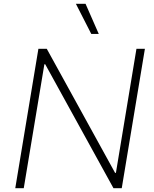

<svg xmlns="http://www.w3.org/2000/svg" viewBox="-20 -982 806 1002"><path d="M736.2 -727.3 615.4 0H572.1L215.9 -646.7H211.6L104 0H59.7L180.4 -727.3H224.1L580.6 -79.9H584.9L692.1 -727.3ZM495.4 -805H456.3L376.1 -962H426.5Z"/></svg>

Font: Inter UI Extra Light
Style: Italic
Weight: 200
Italic angle: -9.39999°
Designer: Rasmus Andersson
Foundry: rsms
Version: 3.2;8d6f07862